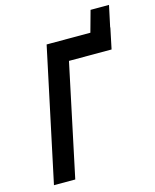

<svg xmlns="http://www.w3.org/2000/svg" viewBox="-120 -894 788 975"><g transform="rotate(-15 274.0 -406.0)"><path d="M451 -812 420 -700 408 -644H512L548 -812ZM41 0H153L278 -590H502L525 -700H190Z"/></g></svg>

Font: Advent Pro
Style: Italic
Weight: 400
Italic angle: -12°
Designer: VivaRado, Andreas Kalpakidis
Foundry: VivaRado, Andreas Kalpakidis
Version: Version 3.000